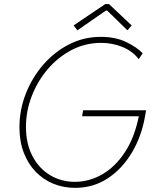

<svg xmlns="http://www.w3.org/2000/svg" viewBox="-20 -907 769 935"><path d="M345.7 7.8Q289.1 7.8 240 -12.2Q190.9 -32.2 153.8 -70.6Q116.7 -108.9 95.7 -163.6Q74.7 -218.3 74.7 -287.6Q74.7 -371.1 105.2 -449.7Q135.7 -528.3 189.9 -591.1Q244.1 -653.8 315.9 -690.7Q387.7 -727.5 470.7 -727.5Q543 -727.5 595 -702.1Q647 -676.8 674.8 -647.5L655.8 -619.1Q624.5 -658.7 575.9 -678.5Q527.3 -698.2 472.2 -698.2Q395.5 -698.2 329.1 -663.6Q262.7 -628.9 212.6 -570.3Q162.6 -511.7 134.5 -438.7Q106.4 -365.7 106.4 -289.1Q106.4 -207.5 137.9 -147.2Q169.4 -86.9 223.6 -54.2Q277.8 -21.5 344.7 -21.5Q414.6 -21.5 478.5 -58.3Q542.5 -95.2 590.1 -168.7Q637.7 -242.2 658.2 -351.6L669.9 -340.8H379.9L384.8 -370.1H691.4L686.5 -341.8Q669.9 -244.6 623 -165.3Q576.2 -85.9 505.6 -39.1Q435.1 7.8 345.7 7.8ZM356.9 -759.3 338.4 -783.2 492.7 -887.2H510.7L621.1 -783.2L600.6 -759.3L502 -855.5H495.6Z"/></svg>

Font: Reddit Sans ExtraLight
Style: Italic
Weight: 250
Italic angle: -11.25°
Designer: Stephen Hutchings
Version: Version 1.013